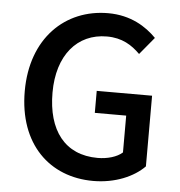

<svg xmlns="http://www.w3.org/2000/svg" viewBox="-50 -715 725 774"><g transform="rotate(5 312.5 -327.5)"><path d="M49 -325C49 -110 179 12 355 12C444 12 519 -21 562 -65V-351H338V-262H465V-113C443 -93 404 -82 365 -82C232 -82 161 -176 161 -329C161 -480 240 -573 360 -573C422 -573 462 -547 495 -514L553 -584C512 -626 449 -667 357 -667C183 -667 49 -539 49 -325Z"/></g></svg>

Font: Cambridge Sans Medium
Style: Regular
Weight: 500
Version: Version 2.020;PS 002.020;hotconv 1.0.88;makeotf.lib2.5.64775